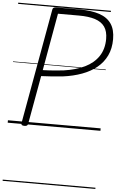

<svg xmlns="http://www.w3.org/2000/svg" viewBox="-84 -1043 970 1576"><g transform="rotate(5 401.0 -255.0)"><path d="M138 14Q109 14 113 -6L284 -958Q286 -968 293 -972.5Q300 -977 315 -977H509Q606 -977 671 -955Q736 -933 769 -885Q802 -837 802 -758Q802 -681 774 -622.5Q746 -564 695 -522.5Q644 -481 573.5 -455Q503 -429 418 -418Q374 -413 328.5 -410Q283 -407 240 -405L168 -5Q166 5 159.5 9.5Q153 14 138 14ZM249 -455Q277 -456 306 -457.5Q335 -459 364.5 -462Q394 -465 422 -468Q520 -482 592.5 -517Q665 -552 705 -611.5Q745 -671 745 -755Q745 -818 718.5 -855.5Q692 -893 639 -910Q586 -927 507 -927H333ZM0 469H764V479H0ZM0 -20H764V0H0ZM0 -505H764V-500H0ZM0 -989H764V-979H0Z"/></g></svg>

Font: Playwrite DE VA Guides
Style: Regular
Weight: 400
Designer: Veronika Burian, José Scaglione
Foundry: TypeTogether
Version: Version 1.003